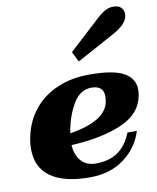

<svg xmlns="http://www.w3.org/2000/svg" viewBox="-88 -851 757 928"><g transform="rotate(-10 291.0 -386.5)"><path d="M582 -740Q582 -732 581 -728Q577 -707 558.5 -688.5Q540 -670 507 -652L322 -551L297 -601L448 -740Q462 -754 484 -768.5Q506 -783 531 -783Q557 -783 569.5 -770.5Q582 -758 582 -740ZM581 -367Q581 -353 578 -336Q560 -248 460.5 -207Q361 -166 217 -159Q220 -110 246 -80.5Q272 -51 319 -51Q382 -51 425 -79.5Q468 -108 494 -172H540Q516 -93 447.5 -41.5Q379 10 278 10Q152 10 86.5 -36.5Q21 -83 21 -173Q21 -204 28 -235Q43 -308 87.5 -363.5Q132 -419 202 -449.5Q272 -480 361 -480Q477 -480 529 -451.5Q581 -423 581 -367ZM419 -363Q419 -389 405 -402Q391 -415 361 -416Q305 -416 271.5 -361Q238 -306 224 -234L221 -216Q398 -245 416 -335Q419 -350 419 -363Z"/></g></svg>

Font: Taviraj Black
Style: Italic
Weight: 900
Italic angle: -12°
Designer: Katatrad Team
Foundry: CadsonDemak
Version: Version 1.001